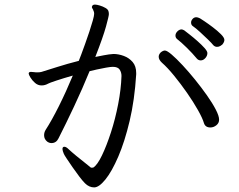

<svg xmlns="http://www.w3.org/2000/svg" viewBox="-20 -775 1040 836"><path d="M573 -451Q566 -339 544.5 -248.5Q523 -158 495 -93Q467 -28 439 6.5Q411 41 390 41Q368 41 350 23Q340 13 325.5 -6Q311 -25 296.5 -46Q282 -67 271 -83.5Q260 -100 258 -105Q252 -119 252 -126Q252 -136 260 -136Q268 -136 278 -126Q292 -113 312 -96.5Q332 -80 350 -66Q368 -52 376 -45Q377 -45 381.5 -45Q386 -45 387 -46Q404 -57 424 -98.5Q444 -140 463 -198.5Q482 -257 494.5 -321.5Q507 -386 509 -444Q509 -460 501 -472Q493 -484 471 -484Q462 -484 442 -480.5Q422 -477 402 -472.5Q382 -468 370 -465Q339 -389 303 -312.5Q267 -236 235 -173Q225 -152 204 -152Q195 -152 186 -158Q172 -169 172 -186Q172 -199 179 -210Q205 -250 236.5 -313Q268 -376 297 -446Q255 -434 225 -424Q195 -414 190 -411Q176 -403 161 -403Q145 -403 132.5 -414Q120 -425 112.5 -437.5Q105 -450 105 -454V-456Q106 -462 115 -462Q118 -462 121 -461.5Q124 -461 127 -461Q132 -460 136.5 -460Q141 -460 145 -460Q149 -460 153 -460.5Q157 -461 161 -462Q187 -470 229.5 -483.5Q272 -497 323 -510Q326 -517 333.5 -537Q341 -557 350.5 -583.5Q360 -610 369 -637Q378 -664 384 -685.5Q390 -707 390 -715Q390 -724 387 -728Q386 -733 383 -737Q380 -741 380 -745Q380 -746 382 -750Q385 -755 394 -755Q401 -755 414.5 -751Q428 -747 440 -740Q452 -733 453 -723Q454 -720 454 -713Q454 -705 441.5 -659.5Q429 -614 395 -527Q439 -536 454 -538Q469 -540 474 -540Q496 -540 519 -531.5Q542 -523 557.5 -505Q573 -487 573 -457ZM948 -581Q946 -579 939.5 -575Q933 -571 925 -571Q916 -571 909 -578Q902 -587 885.5 -603Q869 -619 851 -635.5Q833 -652 820 -661Q812 -666 812 -677Q812 -685 818.5 -692.5Q825 -700 835 -700Q841 -700 851 -695Q853 -694 869.5 -683Q886 -672 906.5 -656.5Q927 -641 942 -626Q957 -611 957 -601Q957 -592 948 -581ZM854 -512Q844 -512 837 -520Q818 -543 793 -567.5Q768 -592 751 -605Q744 -611 744 -620Q744 -630 752.5 -638.5Q761 -647 771 -647Q774 -647 782 -643Q790 -637 806.5 -624Q823 -611 840.5 -595.5Q858 -580 870.5 -566Q883 -552 883 -544Q883 -532 874 -522Q865 -512 854 -512ZM934 -254Q934 -239 922 -229.5Q910 -220 896 -220Q874 -220 868 -239Q862 -260 842 -295.5Q822 -331 794.5 -370.5Q767 -410 738 -445.5Q709 -481 685 -502Q671 -515 671 -528Q671 -538 680 -547Q690 -555 698 -555Q707 -555 727.5 -537.5Q748 -520 775 -491Q802 -462 829.5 -428Q857 -394 881 -360Q905 -326 919.5 -298Q934 -270 934 -254Z"/></svg>

Font: Moon Stars Kai T
Style: Regular
Weight: 400
Designer: GuiWonder
Version: Version 1.101